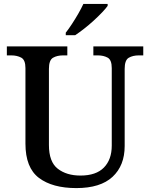

<svg xmlns="http://www.w3.org/2000/svg" viewBox="-20 -951 767 981"><path d="M370 10Q248 10 179 -42Q110 -94 110 -217V-603Q110 -645 88.5 -656.5Q67 -668 38 -668H15V-714H324V-668H302Q272 -668 251 -656Q230 -644 230 -599V-210Q230 -124 275 -89Q320 -54 391 -54Q471 -54 511 -95Q551 -136 551 -207V-603Q551 -645 530 -656.5Q509 -668 480 -668H457V-714H712V-668H689Q659 -668 638 -656Q617 -644 617 -599V-205Q617 -105 555 -47.5Q493 10 370 10ZM316 -784Q331 -803 348 -829Q365 -855 380.5 -882Q396 -909 406 -931H530V-921Q521 -908 502 -888Q483 -868 459 -846Q435 -824 410 -804.5Q385 -785 364 -771H316Z"/></svg>

Font: Noto Naskh Arabic Medium
Style: Regular
Weight: 500
Designer: Monotype Design Team, David Williams, Mohamad Dakak and Nizar Qandah
Foundry: Monotype Imaging Inc.
Version: Version 2.016